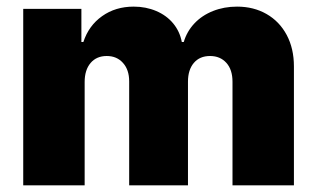

<svg xmlns="http://www.w3.org/2000/svg" viewBox="-20 -557 950 577"><path d="M49.8 -530.3H224.6V-430.7H230.5Q246.6 -480 286.9 -508.5Q327.1 -537.1 381.8 -537.1Q418.5 -537.1 449.5 -523.9Q480.5 -510.7 500.5 -486.6Q520.5 -462.4 526.4 -430.7H532.2Q541.5 -462.4 564.2 -486.6Q586.9 -510.7 620.1 -523.9Q653.3 -537.1 692.4 -537.1Q742.2 -537.1 781 -514.9Q819.8 -492.7 841.6 -451.9Q863.3 -411.1 863.3 -357.4V0H678.7V-311.5Q678.7 -347.7 660.2 -368.2Q641.6 -388.7 611.3 -388.7Q580.1 -388.7 562.5 -367.9Q544.9 -347.2 544.9 -311.5V0H368.2V-312.5Q368.2 -347.2 349.6 -367.9Q331.1 -388.7 300.8 -388.7Q270 -388.7 252.2 -367.7Q234.4 -346.7 234.4 -310.5V0H49.8Z"/></svg>

Font: Pretendard JP Black
Style: Regular
Weight: 900
Designer: Base glyphs from Inter by Rasmus Andersson; Hangeul glyphs from Noto Sans CJK(Source Han Sans) by Jang Soo-young and Kan
Foundry: Kil Hyung-jin
Version: Version 1.309